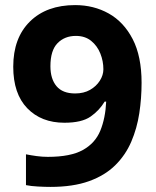

<svg xmlns="http://www.w3.org/2000/svg" viewBox="-20 -722 612 754"><path d="M536 -397Q536 -336 527 -277Q518 -218 495.5 -165.5Q473 -113 432.5 -73Q392 -33 329.5 -10.5Q267 12 178 12Q157 12 129 10.5Q101 9 82 5V-116Q102 -112 124 -109Q146 -106 168 -106Q257 -106 305.5 -133Q354 -160 374 -209Q394 -258 397 -323H391Q370 -288 335.5 -264Q301 -240 233 -240Q142 -240 87 -297Q32 -354 32 -460Q32 -573 97.5 -637.5Q163 -702 275 -702Q348 -702 407 -669Q466 -636 501 -568.5Q536 -501 536 -397ZM278 -581Q234 -581 206 -552.5Q178 -524 178 -462Q178 -412 202 -383.5Q226 -355 275 -355Q309 -355 333.5 -369Q358 -383 372 -405Q386 -427 386 -450Q386 -482 374 -512Q362 -542 338 -561.5Q314 -581 278 -581Z"/></svg>

Font: Noto Sans Kannada
Style: Bold
Weight: 700
Designer: Jelle Bosma - Monotype Design Team
Foundry: Monotype Imaging Inc.
Version: Version 2.005; ttfautohint (v1.8.4.7-5d5b)